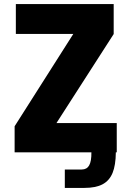

<svg xmlns="http://www.w3.org/2000/svg" viewBox="-20 -745 640 939"><path d="M51.5 -127.5 338.5 -579H57.5V-725H536V-578.5L256 -143H551V0H546.5Q546 63 530.5 100.8Q515 138.5 481.8 156.2Q448.5 174 392.5 174H297V84H379.5Q404.5 84 416 64Q427.5 44 427 0H51.5Z"/></svg>

Font: JuliaMono ExtraBold
Style: Regular
Weight: 800
Monospace: yes
Designer: cormullion
Foundry: corm
Version: Version 0.055; ttfautohint (v1.8.4)